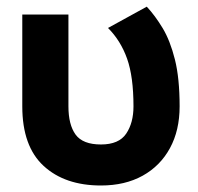

<svg xmlns="http://www.w3.org/2000/svg" viewBox="-20 -552 602 585"><path d="M188.5 -507.8V-228Q188.5 -171.9 210.4 -141.8Q232.4 -111.8 287.6 -111.8Q342.3 -111.8 364.5 -144.8Q386.7 -177.7 386.7 -228Q386.7 -318.4 367.2 -373.3Q347.7 -428.2 309.1 -466.8L427.2 -531.7Q452.6 -504.4 475.6 -466.3Q498.5 -428.2 512.9 -370.8Q527.3 -313.5 527.3 -228Q527.3 -154.8 497.8 -100.6Q468.3 -46.4 414.6 -16.6Q360.8 13.2 287.6 13.2Q177.7 13.2 112.8 -46.6Q47.9 -106.4 47.9 -228V-507.8Z"/></svg>

Font: Giphurs
Style: Bold
Weight: 700
Version: Version 0.920; ttfautohint (v1.8.4.7-5d5b)